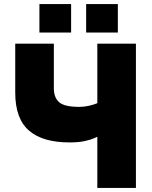

<svg xmlns="http://www.w3.org/2000/svg" viewBox="-20 -925 750 945"><path d="M459 0V-252Q459 -252 444 -245Q429 -238 398.5 -231Q368 -224 322 -224Q190 -224 122.5 -282.5Q55 -341 55 -469V-710H245V-491Q245 -445 271 -422Q297 -399 370 -399Q393 -399 416 -404Q439 -409 459 -417V-710H649V0ZM174 -765V-905H330V-765ZM404 -765V-905H560V-765Z"/></svg>

Font: Raleway Black
Style: Regular
Weight: 900
Designer: Matt McInerney, Pablo Impallari, Rodrigo Fuenzalida
Foundry: Matt McInerney, Pablo Impallari, Rodrigo Fuenzalida
Version: Version 4.026